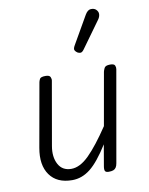

<svg xmlns="http://www.w3.org/2000/svg" viewBox="-87 -839 706 912"><g transform="rotate(-10 265.5 -383.5)"><path d="M187.5 9Q114 9 79.5 -39.5Q45 -88 59.5 -169.5L114 -476Q115 -482 119.5 -491.2Q124 -500.5 147.5 -500.5Q166.5 -500.5 170.8 -491Q175 -481.5 173.5 -473L120 -167.5Q111 -116 130 -80.2Q149 -44.5 192.5 -44.5Q234 -44.5 278 -88Q322 -131.5 379.5 -217.5L424.5 -472Q425.5 -477.5 430.8 -489Q436 -500.5 459 -500.5Q478.5 -500.5 482.2 -491.5Q486 -482.5 484.5 -474L407 -33.5Q405 -21.5 400.2 -14Q395.5 -6.5 387 -3.2Q378.5 0 365 0Q351 0 347.2 -7Q343.5 -14 346.5 -31L364 -132.5Q315.5 -55 275 -23Q234.5 9 187.5 9ZM316.5 -584Q308.5 -589 304.5 -596.5Q300.5 -604 309.5 -619.5L386.5 -753.5Q399 -775 414.2 -775.8Q429.5 -776.5 438.5 -769Q450 -758.5 449.5 -745.8Q449 -733 440.5 -721L348 -593Q339 -580.5 331.2 -580.2Q323.5 -580 316.5 -584Z"/></g></svg>

Font: Edu VIC WA NT Hand Pre
Style: Regular
Weight: 400
Designer: Tina and Corey Anderson, Eben Sorkin, Mirko Velimirovic
Foundry: Google for Education
Version: Version 1.000